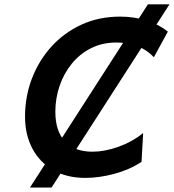

<svg xmlns="http://www.w3.org/2000/svg" viewBox="-20 -793 787 869"><path d="M627.9 -190.9 620.6 -60.5Q566.9 -24.9 497.8 -6.3Q428.7 12.2 366.2 12.2Q281.7 12.2 220.5 -23.2Q159.2 -58.6 126.2 -121.3Q93.3 -184.1 93.3 -265.6Q93.3 -355 124 -436.3Q154.8 -517.6 211.9 -581.1Q269 -644.5 348.1 -681.2Q427.2 -717.8 523.9 -717.8Q587.9 -717.8 644.3 -699.7Q700.7 -681.6 739.7 -649.9L676.3 -533.7Q644.5 -568.4 599.9 -584.5Q555.2 -600.6 507.3 -600.6Q443.4 -600.6 392.3 -575Q341.3 -549.3 305.2 -505.1Q269 -460.9 249.8 -404.5Q230.5 -348.1 230.5 -287.1Q230.5 -199.7 273.9 -153.1Q317.4 -106.4 398.4 -106.4Q453.6 -106.4 515.6 -128.4Q577.6 -150.4 627.9 -190.9ZM649.4 -773.4H747.1L213.4 55.7H115.7Z"/></svg>

Font: Andika
Style: Bold Italic
Weight: 700
Italic angle: -14°
Designer: Victor Gaultney, Annie Olsen, Julie Remington, Don Collingsworth, Eric Hays, Becca Hirsbrunner
Foundry: SIL International
Version: Version 6.101